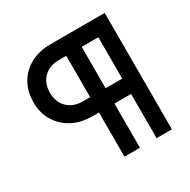

<svg xmlns="http://www.w3.org/2000/svg" viewBox="-157 -850 992 1000"><g transform="rotate(-30 339.0 -350.0)"><path d="M313 0V-266H272Q205 -266 153.5 -293.5Q102 -321 73 -369.5Q44 -418 44 -480Q44 -547 72.5 -596Q101 -645 152.5 -672.5Q204 -700 271 -700H598V0H506V-266H406V0ZM406 -358H506V-607H406ZM268 -358H313V-607H268Q212 -607 177.5 -573Q143 -539 143 -483Q143 -426 177.5 -392Q212 -358 268 -358Z"/></g></svg>

Font: Red Hat Text Medium
Style: Regular
Weight: 500
Designer: Pentagram, MCKL
Foundry: Pentagram, MCKL
Version: Version 1.023